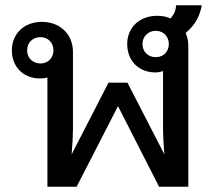

<svg xmlns="http://www.w3.org/2000/svg" viewBox="-20 -709 812 729"><path d="M160 0H271L428 -306L584 0H695V-535C695 -553 691 -570 685 -584C720 -613 739 -647 746 -689H649C647 -668 640 -652 627 -639C612 -646 595 -649 577 -649C509 -649 463 -604 463 -542C463 -478 507 -434 570 -434C580 -434 590 -436 599 -439V-217C599 -196 601 -159 604 -123L464 -395H392L252 -123C255 -159 257 -196 257 -217V-512C257 -579 208 -626 139 -626C72 -626 25 -581 25 -518C25 -455 69 -411 132 -411C142 -411 152 -412 160 -415ZM83 -518C83 -547 104 -568 134 -568C162 -568 183 -547 183 -518C183 -489 162 -468 134 -468C104 -468 83 -489 83 -518ZM521 -542C521 -570 542 -592 571 -592C601 -592 621 -570 621 -542C621 -513 601 -492 571 -492C542 -492 521 -513 521 -542Z"/></svg>

Font: TPK Tissa Web Medium
Style: Regular
Weight: 500
Designer: Jacques Le Bailly, Suppakit Chalermlarp | Katatrad Co.,Ltd.
Foundry: Jacques Le Bailly, Cadson Demak Co.,Ltd.
Version: Version 5.000;Glyphs 3.1.2 (3151)